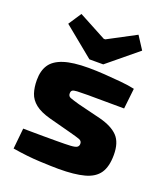

<svg xmlns="http://www.w3.org/2000/svg" viewBox="-139 -846 822 952"><g transform="rotate(20 271.5 -369.5)"><path d="M252 -511Q291 -511 335.5 -508Q380 -505 423 -501Q466 -497 497 -490L485 -382Q436 -382 386.5 -382.5Q337 -383 291 -383Q255 -383 237 -382Q219 -381 212.5 -376.5Q206 -372 206 -360Q206 -345 219 -340Q232 -335 267 -325L389 -295Q454 -278 485 -245.5Q516 -213 516 -148Q516 -86 492.5 -51.5Q469 -17 417 -3Q365 11 282 11Q248 11 182 8Q116 5 38 -8L49 -117Q64 -117 92.5 -116.5Q121 -116 156 -116Q191 -116 225 -116Q274 -116 299 -117.5Q324 -119 332.5 -125Q341 -131 341 -143Q341 -158 326 -163.5Q311 -169 273 -179L156 -210Q105 -224 77.5 -246Q50 -268 40 -298Q30 -328 30 -367Q30 -416 51 -447.5Q72 -479 120.5 -495Q169 -511 252 -511ZM427 -750 471 -682 313 -552H240L81 -682L126 -750L272 -672H280Z"/></g></svg>

Font: Exo 2 ExtraBold
Style: Regular
Weight: 800
Designer: Natanael Gama
Foundry: Natanael Gama
Version: Version 2.010